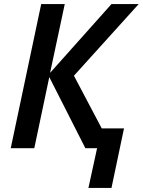

<svg xmlns="http://www.w3.org/2000/svg" viewBox="-20 -734 707 951"><path d="M483.9 -98.1H594.2L532.2 196.8H418L460.9 0H402.8L224.1 -352.1L149.9 0H33.2L184.1 -713.9H300.8L228 -373L532.2 -713.9H667L346.2 -358.9Z"/></svg>

Font: Open Sans Semibold
Style: Italic
Weight: 600
Italic angle: -12°
Foundry: Ascender Corporation
Version: Version 1.10